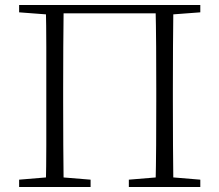

<svg xmlns="http://www.w3.org/2000/svg" viewBox="-20 -743 872 763"><path d="M162 0Q164 -83 164 -165Q164 -247 164 -341V-390Q164 -474 164 -557.5Q164 -641 162 -723H233Q232 -641 231.5 -557.5Q231 -474 231 -390V-341Q231 -247 231.5 -165Q232 -83 233 0ZM598 0Q600 -83 600.5 -165Q601 -247 601 -341V-390Q601 -474 600.5 -557.5Q600 -641 598 -723H669Q668 -641 667.5 -557.5Q667 -474 667 -390V-341Q667 -247 667.5 -165Q668 -83 669 0ZM56 0V-29L188 -40H206L340 -29V0ZM492 0V-29L625 -40H644L776 -29V0ZM56 -694V-723H198V-684H188ZM634 -684V-723H776V-694L643 -684ZM198 -690V-723H634V-690Z"/></svg>

Font: Noto Serif HK
Style: Regular
Weight: 200
Designer: Ryoko NISHIZUKA 西塚涼子 (kana & ideographs); Frank Grießhammer (Latin, Greek & Cyrillic); Wenlong ZHANG 张文龙 (bopomofo); San
Foundry: Adobe
Version: Version 2.001;hotconv 1.1.0;makeotfexe 2.6.0